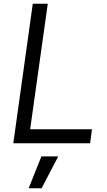

<svg xmlns="http://www.w3.org/2000/svg" viewBox="-20 -765 572 1025"><path d="M51 0 155 -745H235L141 -75H471L461 0ZM133 240 201 70H291L202 240Z"/></svg>

Font: Kosmopol Plus Jakarta Sans Italic It
Style: Regular
Weight: 400
Italic angle: -8.04999°
Designer: Gumpita Rahayu
Foundry: Tokotype
Version: Version 2.006